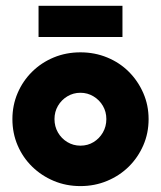

<svg xmlns="http://www.w3.org/2000/svg" viewBox="-20 -619 547 653"><path d="M253.5 13.9Q204.9 13.9 162.8 -3.8Q120.8 -21.5 89.2 -52.4Q57.6 -83.3 39.9 -124.7Q22.2 -166 22.2 -213.9Q22.2 -261.1 39.9 -302.4Q57.6 -343.8 89.2 -375Q120.8 -406.2 162.8 -423.6Q204.9 -441 253.5 -441Q302.1 -441 344.4 -423.6Q386.8 -406.2 418.1 -375Q449.3 -343.8 467.4 -302.4Q485.4 -261.1 485.4 -213.9Q485.4 -166 467.4 -124.7Q449.3 -83.3 418.1 -52.4Q386.8 -21.5 344.4 -3.8Q302.1 13.9 253.5 13.9ZM253.5 -123.6Q278.5 -123.6 298.3 -135.8Q318.1 -147.9 329.9 -168.4Q341.7 -188.9 341.7 -213.9Q341.7 -238.9 329.9 -259Q318.1 -279.2 297.9 -291.3Q277.8 -303.5 253.5 -303.5Q229.2 -303.5 209 -291.3Q188.9 -279.2 177.1 -259Q165.3 -238.9 165.3 -213.9Q165.3 -188.9 177.1 -168.4Q188.9 -147.9 209 -135.8Q229.2 -123.6 253.5 -123.6ZM111.1 -493.1V-599.3H396.5V-493.1Z"/></svg>

Font: Afacad Flux ExtraBold
Style: Regular
Weight: 800
Designer: Kristian Moeller
Foundry: Dicotype
Version: Version 1.100